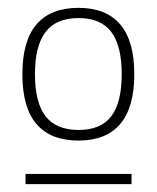

<svg xmlns="http://www.w3.org/2000/svg" viewBox="-20 -685 399 489"><path d="M180 -327Q109 -327 73 -369Q37 -411 37 -496Q37 -581 73 -623Q109 -665 180 -665Q250 -665 286 -623Q322 -581 322 -496Q322 -411 286 -369Q250 -327 180 -327ZM45 -216V-242H315V-216ZM180 -354Q237 -354 263.5 -389Q290 -424 290 -496Q290 -568 263.5 -603.5Q237 -639 180 -639Q123 -639 96 -603.5Q69 -568 69 -496Q69 -424 96 -389Q123 -354 180 -354Z"/></svg>

Font: Kantumruy Pro ExtraLight
Style: Regular
Weight: 250
Version: Version 1.002